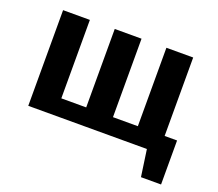

<svg xmlns="http://www.w3.org/2000/svg" viewBox="-109 -652 1069 943"><g transform="rotate(20 425.0 -180.0)"><path d="M690 0 710 140H815V-90H750V-500H610V-90H480V-500H340V-90H210V-500H70V0Z"/></g></svg>

Font: Scada
Style: Bold
Weight: 700
Designer: Jovanny Lemonad
Foundry: Jovanny Lemonad
Version: Version 3.005